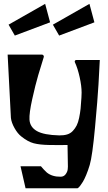

<svg xmlns="http://www.w3.org/2000/svg" viewBox="-20 -986 563 1005"><path d="M289.6 -799.8 256.8 -856.9 448.2 -965.8 474.1 -869.1ZM57.6 -799.8 24.9 -856.9 216.3 -965.8 242.2 -869.1ZM199.7 -700.2Q203.6 -700.2 206.5 -697Q209.5 -693.8 209.5 -689.9Q209.5 -688 209 -687Q194.3 -640.6 179.9 -591.8Q165.5 -543 148.9 -468Q132.3 -393.1 134.3 -359.9Q136.7 -320.8 173.1 -300Q209.5 -279.3 290 -277.3Q313.5 -276.9 331.3 -282.2Q349.1 -287.6 361.3 -300.8Q373.5 -314 381.3 -329.3Q389.2 -344.7 394.3 -369.6Q399.4 -394.5 401.9 -417.5Q404.3 -440.4 406.2 -474.6Q407.2 -489.3 407.2 -501Q407.2 -535.6 397 -582Q386.7 -628.4 372.1 -659.7Q371.1 -661.6 371.1 -663.6Q371.1 -667 373.3 -669.4Q375.5 -671.9 378.9 -671.9H502.4Q500 -622.1 495.6 -545.2Q491.2 -468.3 477.3 -318.6Q463.4 -168.9 449.7 -122.6Q440.9 -93.3 431.2 -70.1Q421.4 -46.9 413.8 -34.4Q406.2 -22 399.7 -13.7Q393.1 -5.4 389.6 -2.9L385.7 -0.5H113.8L87.4 -115.7H194.3Q209 -97.7 225.1 -83Q253.4 -60.1 298.3 -61Q314.9 -61.5 324.2 -74.7Q333.5 -87.9 334.5 -100.6L335.4 -113.8L333.5 -227.1Q296.9 -226.1 237.3 -227.1Q187 -228 156.5 -236.1Q126 -244.1 91.8 -271.5Q72.3 -286.6 56.2 -315.2Q40 -343.8 37.1 -368.7L20 -700.2Z"/></svg>

Font: Some Time Later
Style: Regular
Weight: 400
Version: Version 003.300